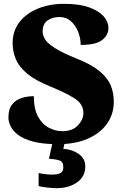

<svg xmlns="http://www.w3.org/2000/svg" viewBox="-20 -744 645 1004"><path d="M284 10Q203 10 152 -4Q101 -18 73 -40Q45 -62 34.5 -86Q24 -110 24 -129Q24 -174 43.5 -198Q63 -222 93 -231.5Q123 -241 157 -241Q157 -173 179.5 -133Q202 -93 236.5 -75.5Q271 -58 306 -58Q359 -58 387.5 -88.5Q416 -119 416 -153Q416 -201 368.5 -230.5Q321 -260 240 -293Q164 -324 122 -359Q80 -394 63 -434Q46 -474 46 -518Q46 -582 81.5 -628Q117 -674 178 -699Q239 -724 315 -724Q396 -724 447.5 -705Q499 -686 523 -657.5Q547 -629 547 -598Q547 -561 514.5 -535Q482 -509 402 -509Q402 -543 389 -576.5Q376 -610 351.5 -632.5Q327 -655 291 -655Q254 -655 228.5 -637Q203 -619 203 -579Q203 -559 216 -538Q229 -517 267.5 -492.5Q306 -468 380 -438Q456 -408 498.5 -373.5Q541 -339 558 -299.5Q575 -260 575 -212Q575 -147 539.5 -97Q504 -47 438.5 -18.5Q373 10 284 10ZM276 240Q260 240 230 237Q200 234 182 229V161Q220 169 250 169Q279 169 295 162Q311 155 311 130Q311 101 289.5 94.5Q268 88 236 86L257 -9H321L311 34Q360 38 393 62Q426 86 426 126Q426 179 383 209.5Q340 240 276 240Z"/></svg>

Font: Noto Serif Black
Style: Regular
Weight: 900
Designer: Monotype Design Team
Foundry: Monotype Imaging Inc.
Version: Version 2.014; ttfautohint (v1.8.4.7-5d5b)